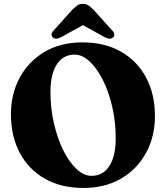

<svg xmlns="http://www.w3.org/2000/svg" viewBox="-20 -934 842 974"><path d="M398.5 -719Q511 -719 593.5 -672Q676 -625 721 -540.8Q766 -456.5 766 -345.5Q766 -242 721.5 -159.5Q677 -77 595.5 -28.8Q514 19.5 402.5 19.5Q290 19.5 207.5 -27.5Q125 -74.5 80.2 -158.8Q35.5 -243 35.5 -354Q35.5 -457.5 80 -540Q124.5 -622.5 205.8 -670.8Q287 -719 398.5 -719ZM567 -232.5Q567 -315.5 549.5 -391.8Q532 -468 502 -527.8Q472 -587.5 434.8 -622.2Q397.5 -657 358.5 -657Q301 -657 268.5 -607.8Q236 -558.5 236 -467Q236 -383.5 253.8 -307.2Q271.5 -231 301.2 -171.2Q331 -111.5 368 -76.8Q405 -42 444 -42Q502 -42 534.5 -91.5Q567 -141 567 -232.5ZM553 -743.5Q537.5 -731 510 -746L400.5 -806.5L291 -746Q264.5 -731 248.5 -743.5Q242.5 -748.5 241.8 -758.2Q241 -768 251.5 -778.5L346 -884Q360 -897.5 371.5 -906Q383 -914.5 400.5 -914.5Q418 -914.5 429.5 -906Q441 -897.5 455 -884L550 -778.5Q560.5 -768 559.8 -758.2Q559 -748.5 553 -743.5Z"/></svg>

Font: Fraunces 9pt
Style: Bold
Weight: 700
Version: Version 1.000;[b76b70a41]